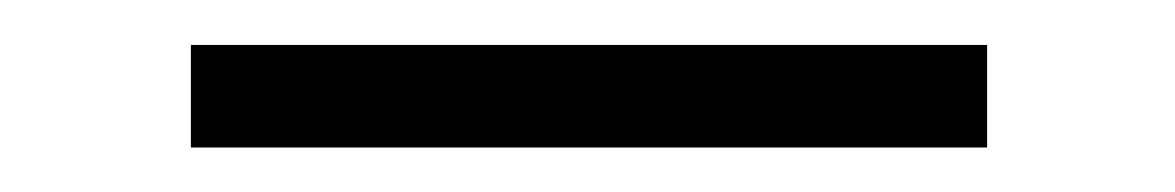

<svg xmlns="http://www.w3.org/2000/svg" viewBox="-20 -618 520 85"><path d="M64.5 -598.1V-552.7H417V-598.1Z"/></svg>

Font: Estedad Light
Style: Regular
Weight: 300
Designer: Amin Abedi
Version: Version 7.3